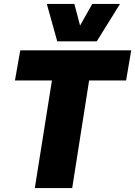

<svg xmlns="http://www.w3.org/2000/svg" viewBox="-20 -956 687 976"><path d="M621 -547H433L347 0H157L244 -547H56L83 -700H647ZM590 -936 472 -746H271L218 -936H358L387 -826L449 -936Z"/></svg>

Font: Georama ExtraCondensed Thin ExtraBold
Style: Italic
Weight: 800
Italic angle: -9°
Version: Version 1.001